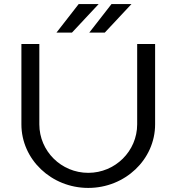

<svg xmlns="http://www.w3.org/2000/svg" viewBox="-20 -916 866 942"><path d="M418 -756H494L625 -896H527ZM257 -756H333L464 -896H366ZM85 -700V-306C85 -133.8 231.9 6 413 6C594.1 6 741 -133.8 741 -306V-700H653V-306C653 -174.6 545.5 -68 413 -68C280.5 -68 173 -174.6 173 -306V-700Z"/></svg>

Font: Resamitz
Style: Bold
Weight: 700
Designer: gluk
Foundry: gluk
Version: Version 0.047